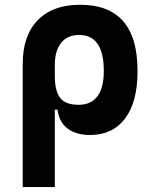

<svg xmlns="http://www.w3.org/2000/svg" viewBox="-20 -547 626 792"><path d="M351.6 9.8Q294.4 9.8 259 -16.6Q223.6 -43 217.3 -94.7H164.6L206.1 -234.9Q206.1 -171.4 228 -143.1Q250 -114.7 304.2 -114.7Q355.5 -114.7 381.8 -149.7Q408.2 -184.6 408.2 -253.9Q408.2 -328.6 382.8 -365.7Q357.4 -402.8 306.6 -402.8Q258.3 -402.8 232.2 -370.4Q206.1 -337.9 206.1 -278.8L73.7 -283.2Q73.7 -399.9 135.5 -463.6Q197.3 -527.3 310.5 -527.3Q429.2 -527.3 488.3 -459.2Q547.4 -391.1 547.4 -253.9Q547.4 -126.5 496.1 -58.3Q444.8 9.8 351.6 9.8ZM73.7 224.6V-283.2H206.1V224.6Z"/></svg>

Font: Cascadia Mono PL
Style: Regular
Weight: 400
Monospace: yes
Designer: Aaron Bell
Foundry: Saja Typeworks
Version: Version 2102.003